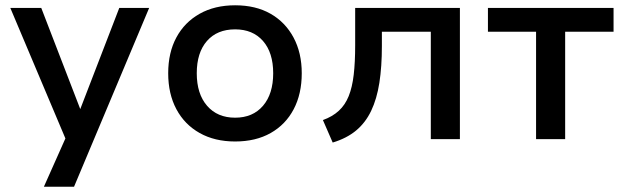

<svg xmlns="http://www.w3.org/2000/svg" viewBox="-20 -526 2356 726"><path d="M146 180 244 -40V37L19 -496H136L286 -107H281L431 -496H544L260 180Z M869 9Q792 9 735 -23Q678 -55 647 -113Q616 -171 616 -249Q616 -327 647 -384.5Q678 -442 735 -474Q792 -506 869 -506Q947 -506 1003 -474Q1059 -442 1090 -384Q1121 -326 1121 -249Q1121 -171 1090.5 -113Q1060 -55 1003.5 -23Q947 9 869 9ZM869 -81Q936 -81 974.5 -126Q1013 -171 1013 -249Q1013 -327 974.5 -371Q936 -415 869 -415Q801 -415 762.5 -371Q724 -327 724 -249Q724 -171 763 -126Q802 -81 869 -81Z M1238 13 1201 -72Q1237 -85 1261 -107Q1285 -129 1298.5 -162.5Q1312 -196 1317.5 -243.5Q1323 -291 1323 -355V-496H1719V0H1609V-406H1424V-352Q1424 -274 1414.5 -213Q1405 -152 1383.5 -107Q1362 -62 1326.5 -32.5Q1291 -3 1238 13Z M2007 0V-406H1825V-496H2300V-406H2117V0Z"/></svg>

Font: Nunito Sans 8pt SemiBold
Style: Regular
Weight: 600
Version: Version 3.101;gftools[0.9.27]